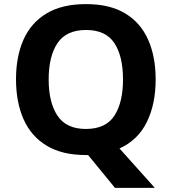

<svg xmlns="http://www.w3.org/2000/svg" viewBox="-20 -745 836 935"><path d="M738 -358Q738 -238 695 -150.5Q652 -63 562 -22L734 170H540L409 10H398Q282 10 206.5 -36Q131 -82 94.5 -165Q58 -248 58 -359Q58 -470 94.5 -552Q131 -634 206.5 -679.5Q282 -725 399 -725Q515 -725 590 -679.5Q665 -634 701.5 -551.5Q738 -469 738 -358ZM217 -358Q217 -246 260 -181.5Q303 -117 398 -117Q495 -117 537 -181.5Q579 -246 579 -358Q579 -471 537 -535Q495 -599 399 -599Q303 -599 260 -535Q217 -471 217 -358Z"/></svg>

Font: Noto Sans Kannada
Style: Bold
Weight: 700
Designer: Jelle Bosma - Monotype Design Team
Foundry: Monotype Imaging Inc.
Version: Version 2.005; ttfautohint (v1.8.4.7-5d5b)